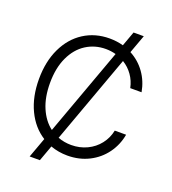

<svg xmlns="http://www.w3.org/2000/svg" viewBox="-157 -914 1002 1120"><g transform="rotate(20 344.5 -353.5)"><path d="M201.7 -34.7Q131.3 -79.1 92 -161.6Q52.7 -244.1 52.7 -353.5Q52.7 -462.4 92 -544.9Q131.3 -627.4 201.2 -672.1Q271 -716.8 360.4 -716.8Q404.8 -716.8 445.3 -705.6L478.5 -796.9H542L500.5 -683.1Q556.6 -653.3 593.3 -602.1Q629.9 -550.8 641.6 -485.4H571.3Q562.5 -528.3 538.1 -563Q513.7 -597.7 477.5 -619.6L277.8 -70.3Q316.9 -55.7 360.4 -55.7Q413.1 -55.7 457.8 -76.9Q502.4 -98.1 532 -136Q561.5 -173.8 571.3 -221.7H641.6Q629.9 -155.8 591.3 -103Q552.7 -50.3 493.2 -20.3Q433.6 9.8 360.4 9.8Q305.2 9.8 255.4 -8.3L219.7 89.8H156.2ZM225.1 -99.6 422.9 -643.1Q392.1 -651.4 360.4 -651.4Q293 -651.4 238.5 -616.7Q184.1 -582 152.6 -514.6Q121.1 -447.3 121.1 -353.5Q121.1 -266.1 148.7 -201.4Q176.3 -136.7 225.1 -99.6Z"/></g></svg>

Font: Pretendard JP Light
Style: Regular
Weight: 300
Designer: Base glyphs from Inter by Rasmus Andersson; Hangeul glyphs from Noto Sans CJK(Source Han Sans) by Jang Soo-young and Kan
Foundry: Kil Hyung-jin
Version: Version 1.309